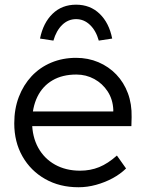

<svg xmlns="http://www.w3.org/2000/svg" viewBox="-20 -778 612 808"><path d="M310.3 10Q230.9 10 170 -24.7Q109 -59.3 74.5 -120Q40 -180.7 40 -259Q40 -320 59.3 -370.3Q78.7 -420.7 113.1 -457.5Q147.6 -494.3 195.6 -514.5Q243.6 -534.6 300.2 -534.6Q350.9 -534.6 394.2 -516.2Q437.6 -497.7 469.4 -464.5Q501.2 -431.3 518.2 -385.7Q535.2 -340 533.9 -285L532.9 -247.1H94.4L79.2 -308.9H470.2L456.2 -291.9L456.8 -316.2Q454.9 -359.7 433.2 -393.1Q411.5 -426.5 376.9 -445.4Q342.3 -464.3 301.3 -464.3Q242.5 -464.3 201 -440Q159.4 -415.8 137.4 -370.9Q115.4 -326 115 -263.7Q115.4 -202.6 140.7 -156.5Q166.1 -110.5 211.6 -85.1Q257.2 -59.7 316.9 -59.7Q360.3 -59.7 397.3 -74.7Q434.3 -89.8 472 -123.4L510.5 -69Q486.2 -45.3 453.7 -27.8Q421.2 -10.3 384.4 -0.2Q347.6 10 310.3 10ZM204.8 -607.1 148.4 -615.7Q161.7 -681.7 201.2 -720Q240.6 -758.3 300.2 -758.3Q359.5 -758.3 399.3 -720Q439.1 -681.7 452.1 -615.7L395.7 -607.1Q384 -649.1 358.6 -673.3Q333.3 -697.5 300.2 -697.5Q266.9 -697.5 241.8 -673.3Q216.8 -649.1 204.8 -607.1Z"/></svg>

Font: Lexend Medium
Style: Regular
Weight: 500
Designer: Bonnie Shaver-Troup, Thomas Jockin
Foundry: Lexend
Version: Version 1.005